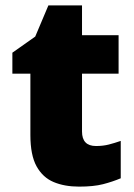

<svg xmlns="http://www.w3.org/2000/svg" viewBox="-20 -684 500 714"><path d="M337 -141Q363 -141 384.5 -146.5Q406 -152 429 -160V-21Q398 -8 363 1Q328 10 274 10Q220 10 179.5 -7Q139 -24 116 -65.5Q93 -107 93 -182V-410H26V-488L111 -548L160 -664H285V-553H421V-410H285V-195Q285 -141 337 -141Z"/></svg>

Font: Noto Sans Oriya Blk
Style: Regular
Weight: 900
Designer: Amélie Bonet and Sol Matas
Foundry: Google LLC
Version: Version 2.006; ttfautohint (v1.8.4.7-5d5b)